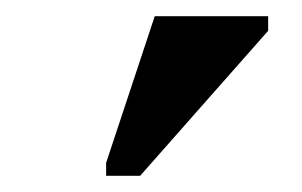

<svg xmlns="http://www.w3.org/2000/svg" viewBox="-20 -758 373 237"><path d="M111 -541V-557L171 -738H311V-720L153 -541Z"/></svg>

Font: Libra Serif Modern
Style: Bold Italic
Weight: 700
Italic angle: -12°
Designer: Stefan Peev, Context Ltd
Foundry: Stefan Peev, Context Ltd
Version: Version 1.000